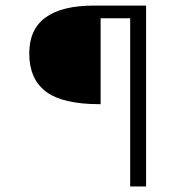

<svg xmlns="http://www.w3.org/2000/svg" viewBox="-20 -675 654 695"><path d="M344.2 -297.9H339.8Q206.5 -297.9 146.2 -343.5Q85.9 -389.2 85.9 -481.9Q85.9 -654.8 320.8 -654.8H508.8V0H451.2V-608.9H344.2Z"/></svg>

Font: IntelOne Mono Light
Style: Regular
Weight: 300
Designer: Fred Shallcrass
Foundry: Frere-Jones Type LLC
Version: Version 1.200;hotconv 1.1.0;makeotfexe 2.6.0;FJTRelease1.2